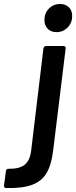

<svg xmlns="http://www.w3.org/2000/svg" viewBox="-113 -743 384 968"><path d="M111 -642Q111 -677 134 -700Q157 -723 190 -723Q217 -723 234 -706.5Q251 -690 251 -662Q251 -628 228 -604.5Q205 -581 172 -581Q144 -581 127.5 -598Q111 -615 111 -642ZM-93 193 -83 119Q-81 107 -70 108Q-15 109 11.5 87.5Q38 66 44 17L106 -499Q107 -504 110.5 -507.5Q114 -511 119 -511H208Q213 -511 216 -507.5Q219 -504 218 -499L155 16Q146 89 121.5 130Q97 171 48.5 189Q0 207 -82 205Q-93 205 -93 193Z"/></svg>

Font: Barlow SemiBold
Style: Italic
Weight: 600
Italic angle: -7°
Designer: Jeremy Tribby
Foundry: Tribby Type
Version: Version 1.408